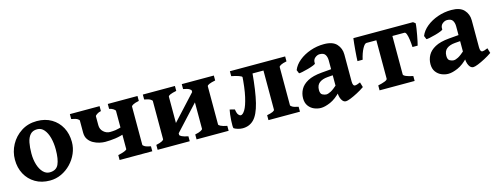

<svg xmlns="http://www.w3.org/2000/svg" viewBox="-21 -989 3936 1524"><g transform="rotate(-15 1947.5 -227.5)"><path d="M502.9 -236.8Q502.9 -188 483.4 -143.1Q463.9 -98.1 429.7 -62.5Q395.5 -26.9 351.1 -6.1Q306.6 14.6 256.8 14.6Q188 14.6 137 -15.6Q85.9 -45.9 57.6 -98.1Q29.3 -150.4 29.3 -216.8Q29.3 -281.7 60.3 -339.1Q91.3 -396.5 147 -432.6Q202.6 -468.8 275.9 -468.8Q344.7 -468.8 395.8 -438.5Q446.8 -408.2 474.9 -356Q502.9 -303.7 502.9 -236.8ZM363.8 -212.4Q363.8 -264.2 352.3 -307.9Q340.8 -351.6 318.1 -378.4Q295.4 -405.3 261.7 -405.3Q224.6 -405.3 204.3 -382.3Q184.1 -359.4 176.3 -320.1Q168.5 -280.8 168.5 -231Q168.5 -179.7 181.4 -138.4Q194.3 -97.2 217.5 -73Q240.7 -48.8 270.5 -48.8Q325.2 -48.8 344.5 -90.8Q363.8 -132.8 363.8 -212.4Z M788.6 -454.1V-413.6Q768.6 -409.7 754.2 -399.7Q739.7 -389.6 739.7 -383.8V-310.5Q739.7 -276.9 763.2 -255.6Q786.6 -234.4 815.4 -234.4Q838.4 -234.4 862.1 -237.5Q885.7 -240.7 933.1 -255.9V-197.8Q886.2 -180.2 842.5 -174.3Q798.8 -168.5 759.3 -168.5Q738.8 -168.5 712.9 -174.3Q687 -180.2 663.1 -193.4Q639.2 -206.5 623.5 -229Q607.9 -251.5 607.9 -285.2V-383.8Q607.9 -389.6 594.5 -398.4Q581.1 -407.2 544.4 -413.6V-454.1ZM831.5 0V-40.5Q864.7 -47.4 884.8 -55.7Q904.8 -64 904.8 -70.3V-383.8Q904.8 -389.6 891.1 -399.7Q877.4 -409.7 856 -413.6V-454.1H1100.1V-413.6Q1067.4 -407.2 1052 -398.9Q1036.6 -390.6 1036.6 -383.8V-70.3Q1036.6 -64.5 1050.5 -55.9Q1064.5 -47.4 1100.1 -40.5V0Z M1264.6 -2.4V-86.9L1554.7 -401.9V-316.9ZM1144 0V-40.5Q1177.2 -47.4 1192.4 -55.7Q1207.5 -64 1207.5 -70.3V-383.8Q1207.5 -389.6 1193.6 -398.4Q1179.7 -407.2 1144 -413.6V-454.1H1407.7V-413.6Q1339.4 -399.9 1339.4 -383.8V-70.3Q1339.4 -64.5 1355.7 -55.9Q1372.1 -47.4 1407.7 -40.5V0ZM1463.9 0V-40.5Q1497.1 -47.4 1512.2 -55.7Q1527.3 -64 1527.3 -70.3V-383.8Q1527.3 -389.6 1513.4 -398.4Q1499.5 -407.2 1463.9 -413.6V-454.1H1727.5V-413.6Q1659.2 -399.9 1659.2 -383.8V-70.3Q1659.2 -64.5 1675.5 -55.9Q1691.9 -47.4 1727.5 -40.5V0Z M2054.7 0V-40.5Q2118.2 -52.7 2118.2 -69.3V-390.6H1983.9V-378.9L1943.8 -383.8Q1943.4 -389.6 1918.7 -398.4Q1894 -407.2 1859.4 -413.6V-454.1H2313.5V-413.6Q2280.8 -407.2 2265.4 -398.9Q2250 -390.6 2250 -383.8V-70.3Q2250 -64.5 2263.9 -55.9Q2277.8 -47.4 2313.5 -40.5V0ZM2029.8 -404.8Q2016.1 -246.6 1993.7 -156.2Q1971.2 -65.9 1934.3 -28.1Q1897.5 9.8 1840.8 9.8Q1821.3 9.8 1800.8 3.4Q1780.3 -2.9 1770.5 -9.8Q1767.6 -12.2 1767.1 -30.3Q1766.6 -48.3 1768.1 -73.5Q1769.5 -98.6 1772.5 -122.8Q1775.4 -147 1778.8 -161.1L1819.3 -150.9Q1824.2 -116.2 1834.7 -105Q1845.2 -93.8 1852.5 -93.8Q1869.6 -93.8 1888.4 -124.5Q1907.2 -155.3 1923.1 -224.6Q1939 -293.9 1946.3 -409.7Z M2688 14.6Q2667 14.6 2653.3 -11Q2639.6 -36.6 2639.6 -80.1V-333Q2639.6 -362.3 2627.4 -381.3Q2615.2 -400.4 2582 -400.4Q2561.5 -400.4 2542.7 -384.3Q2523.9 -368.2 2526.9 -338.9Q2527.3 -334.5 2508.3 -326.7Q2489.3 -318.8 2462.6 -311.5Q2436 -304.2 2413.6 -299.6Q2391.1 -294.9 2385.3 -296.4L2373.5 -325.2Q2389.6 -366.2 2429.4 -398.7Q2469.2 -431.2 2523.2 -450Q2577.1 -468.8 2635.3 -468.8Q2707 -468.8 2739.3 -433.3Q2771.5 -397.9 2771.5 -347.7V-126Q2771.5 -87.9 2791 -87.9Q2797.9 -87.9 2806.2 -90.6Q2814.5 -93.3 2834 -101.1L2846.2 -59.6Q2818.8 -40.5 2786.9 -23.7Q2754.9 -6.8 2728 3.9Q2701.2 14.6 2688 14.6ZM2483.4 14.6Q2455.1 14.6 2427.7 2.9Q2400.4 -8.8 2382.6 -33.4Q2364.7 -58.1 2364.7 -95.7Q2364.7 -134.3 2383.1 -168.2Q2401.4 -202.1 2443.8 -225.3Q2486.3 -248.5 2559.1 -254.9L2698.2 -266.6L2703.1 -216.8L2596.2 -208.5Q2553.2 -205.1 2528.3 -185.8Q2503.4 -166.5 2503.4 -126.5Q2503.4 -95.2 2521 -86.7Q2538.6 -78.1 2551.3 -78.1Q2566.9 -78.1 2588.9 -89.4Q2610.8 -100.6 2649.4 -134.8L2653.3 -74.2Q2607.4 -24.9 2562 -5.1Q2516.6 14.6 2483.4 14.6Z M3382.3 -440.4Q3381.8 -423.8 3377.9 -398.4Q3374 -373 3369.1 -346.2Q3364.3 -319.3 3359.4 -297.1Q3354.5 -274.9 3351.6 -264.6H3309.1Q3307.6 -295.4 3303.7 -324.5Q3299.8 -353.5 3293.2 -372.1Q3286.6 -390.6 3276.4 -390.6H3125.5L3137.2 -454.1H3364.3ZM2964.8 -390.6Q2949.7 -390.6 2931.4 -356.7Q2913.1 -322.8 2900.9 -269.5H2858.4Q2858.4 -280.3 2859.9 -303.7Q2861.3 -327.1 2863.8 -355.7Q2866.2 -384.3 2868.9 -410.9Q2871.6 -437.5 2874 -454.1H3122.1L3085 -390.6ZM2967.8 0V-40.5Q3001 -47.4 3023.4 -56.2Q3045.9 -64.9 3045.9 -75.2V-403.3Q3045.9 -409.2 3032 -411.1Q3018.1 -413.1 2982.4 -413.6V-454.1H3241.2V-413.6Q3208.5 -413.1 3193.1 -411.6Q3177.7 -410.2 3177.7 -403.3V-75.2Q3177.7 -65.9 3199 -56.6Q3220.2 -47.4 3255.9 -40.5V0Z M3734.9 14.6Q3713.9 14.6 3700.2 -11Q3686.5 -36.6 3686.5 -80.1V-333Q3686.5 -362.3 3674.3 -381.3Q3662.1 -400.4 3628.9 -400.4Q3608.4 -400.4 3589.6 -384.3Q3570.8 -368.2 3573.7 -338.9Q3574.2 -334.5 3555.2 -326.7Q3536.1 -318.8 3509.5 -311.5Q3482.9 -304.2 3460.4 -299.6Q3438 -294.9 3432.1 -296.4L3420.4 -325.2Q3436.5 -366.2 3476.3 -398.7Q3516.1 -431.2 3570.1 -450Q3624 -468.8 3682.1 -468.8Q3753.9 -468.8 3786.1 -433.3Q3818.4 -397.9 3818.4 -347.7V-126Q3818.4 -87.9 3837.9 -87.9Q3844.7 -87.9 3853 -90.6Q3861.3 -93.3 3880.9 -101.1L3893.1 -59.6Q3865.7 -40.5 3833.7 -23.7Q3801.8 -6.8 3774.9 3.9Q3748 14.6 3734.9 14.6ZM3530.3 14.6Q3502 14.6 3474.6 2.9Q3447.3 -8.8 3429.4 -33.4Q3411.6 -58.1 3411.6 -95.7Q3411.6 -134.3 3429.9 -168.2Q3448.2 -202.1 3490.7 -225.3Q3533.2 -248.5 3606 -254.9L3745.1 -266.6L3750 -216.8L3643.1 -208.5Q3600.1 -205.1 3575.2 -185.8Q3550.3 -166.5 3550.3 -126.5Q3550.3 -95.2 3567.9 -86.7Q3585.4 -78.1 3598.1 -78.1Q3613.8 -78.1 3635.7 -89.4Q3657.7 -100.6 3696.3 -134.8L3700.2 -74.2Q3654.3 -24.9 3608.9 -5.1Q3563.5 14.6 3530.3 14.6Z"/></g></svg>

Font: Gentium Book Plus
Style: Bold
Weight: 700
Designer: Victor Gaultney, Annie Olsen, Iska Routamaa, Becca Hirsbrunner
Foundry: SIL International
Version: Version 6.101